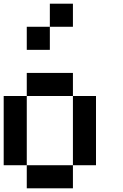

<svg xmlns="http://www.w3.org/2000/svg" viewBox="-20 -1020 665 1040"><path d="M250 -875V-1000H375V-875ZM125 -750V-875H250V-750ZM125 -500V-625H375V-500ZM125 -125H0V-500H125ZM500 -125H375V-500H500ZM375 -125V0H125V-125Z"/></svg>

Font: Tiny5
Style: Regular
Weight: 400
Designer: Stefan Schmidt
Foundry: Made with Bits'n'Picas by Kreative Software
Version: Version 1.002; ttfautohint (v1.8.4.7-5d5b)